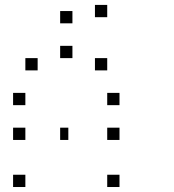

<svg xmlns="http://www.w3.org/2000/svg" viewBox="-20 -820 707 782"><path d="M466.7 -108.3V-58.3H416.7V-108.3ZM83.3 -108.3V-58.3H33.3V-108.3ZM466.7 -300V-250H416.7V-300ZM258.3 -300V-250H225V-300ZM83.3 -300V-250H33.3V-300ZM466.7 -441.7V-391.7H416.7V-441.7ZM83.3 -441.7V-391.7H33.3V-441.7ZM416.7 -583.3V-533.3H366.7V-583.3ZM275 -633.3V-583.3H225V-633.3ZM133.3 -583.3V-533.3H83.3V-583.3ZM416.7 -800V-750H366.7V-800ZM275 -775V-725H225V-775Z"/></svg>

Font: 0xA000-Boxes
Style: Boxes
Weight: 400
Version: Version 0.1